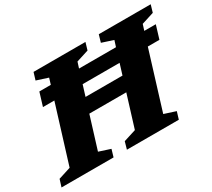

<svg xmlns="http://www.w3.org/2000/svg" viewBox="-160 -948 1314 1190"><g transform="rotate(-30 497.0 -353.5)"><path d="M124 -489 153 -584H235L248.5 -628L166.5 -654.5L182.5 -707H554L538.5 -654.5L450.5 -626.5L437 -584H701.5L715.5 -628L634 -654.5L649.5 -707H1021L1005.5 -654.5L917.5 -626.5L904 -584H986.5L957.5 -489H874.5L748 -79L830 -52.5L814 0H442.5L457.5 -52.5L546 -80.5L617 -310H352.5L281 -79L362.5 -52.5L347 0H-25.5L-9 -52.5L79 -80.5L205.5 -489ZM384 -411.5H648.5L672.5 -489H408Z"/></g></svg>

Font: Newsreader Caption
Style: Bold Italic
Weight: 700
Italic angle: -17°
Designer: Hugues Gentile
Foundry: Production Type
Version: Version 1.001